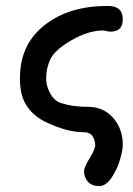

<svg xmlns="http://www.w3.org/2000/svg" viewBox="-20 -456 451 649"><path d="M264 121Q265 108 283.5 78Q302 48 302 33Q298 -9 265 -9Q208 -9 140 -41Q93 -62 68.5 -101Q44 -140 48 -208Q53 -312 134.5 -374Q216 -436 344 -436Q395 -436 395 -391Q395 -349 354 -349Q348 -349 340 -351Q332 -353 329 -353Q279 -353 222.5 -320.5Q166 -288 151 -257Q136 -227 136 -191Q136 -165 150 -140Q164 -115 185 -108Q224 -95 276 -95Q330 -95 362.5 -57.5Q395 -20 395 33Q395 50 386.5 81Q378 112 358.5 142.5Q339 173 315 173Q291 173 277.5 158.5Q264 144 264 121Z"/></svg>

Font: Excalifont
Style: Regular
Weight: 400
Designer: Your Own Font Foundry (Virgil); Ján Filípek / DizajnDesign (Excalifont, modifications)
Foundry: Your Own Font Foundry (Virgil); Ján Filípek / DizajnDesign (Excalifont, modifications)
Version: Version 1.000;Glyphs 3.2 (3227)